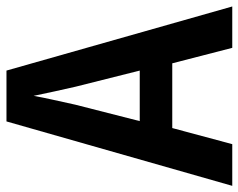

<svg xmlns="http://www.w3.org/2000/svg" viewBox="-94 -662 755 608"><g transform="rotate(-90 284.0 -357.5)"><path d="M437 0 388 -190H183L132 0H0L204 -715H365L568 0ZM314 -496Q307 -526 299 -563Q291 -600 285 -629Q280 -601 272 -565Q264 -529 257 -497L205 -293H365Z"/></g></svg>

Font: Noto Sans Hebrew Condensed SemiBold
Style: Regular
Weight: 600
Width: 3
Designer: Ben Nathan
Foundry: Google LLC
Version: Version 3.001; ttfautohint (v1.8.4.7-5d5b)